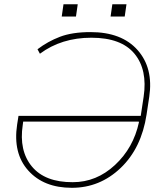

<svg xmlns="http://www.w3.org/2000/svg" viewBox="-20 -872 751 902"><path d="M321.8 -16.1Q433.1 -16.1 520 -96.7Q606.9 -177.2 632.8 -297.9L631.8 -300.8H88.9L86.9 -285.2Q68.4 -164.1 129.9 -89.8Q191.4 -15.6 321.8 -16.1ZM167.5 -619.6 156.2 -640.6Q204.1 -677.2 261.7 -699.2Q319.3 -721.2 405.3 -721.2Q551.8 -721.2 626.5 -636.7Q701.2 -552.2 681.2 -417.5L668.5 -333.5Q644.5 -176.3 546.9 -83Q449.2 10.3 317.4 10.3Q185.5 10.3 112.8 -70.8Q40 -151.9 60.5 -287.1L66.9 -327.6H641.1Q641.1 -329.6 642.1 -333.5L654.8 -417.5Q673.8 -544.4 611.8 -619.6Q549.8 -694.8 409.2 -694.8Q268.6 -694.8 167.5 -619.6ZM336.9 -794.4H270L278.3 -852.1H345.2ZM565.9 -794.4H499.5L507.8 -852.1H574.2Z"/></svg>

Font: Roboto-ThinItalic
Style: Italic
Weight: 250
Italic angle: -12°
Designer: Google
Version: Version 1.100141; 2013; ttfautohint (v0.94.14-c901) -l 8 -r 